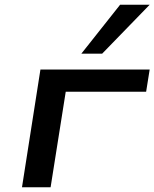

<svg xmlns="http://www.w3.org/2000/svg" viewBox="-20 -792 653 812"><path d="M73 0 151 -498H613L598 -404H258L194 0ZM324 -565 488 -772H613L412 -565Z"/></svg>

Font: Nunito Sans 7pt Expanded SemiBold
Style: Italic
Weight: 600
Width: 7
Italic angle: -9°
Designer: Vernon Adams
Foundry: Vernon Adams
Version: Version 3.101;gftools[0.9.27]